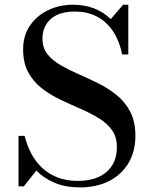

<svg xmlns="http://www.w3.org/2000/svg" viewBox="-20 -780 630 814"><path d="M319 14.5Q258 14.5 212 -4.8Q166 -24 134 -57L81 10H58.5V-204H84.5Q94 -164.5 112.2 -129.8Q130.5 -95 158.2 -68.8Q186 -42.5 223.8 -27.8Q261.5 -13 310 -13Q361.5 -13 398.5 -30Q435.5 -47 455.5 -79Q475.5 -111 475.5 -157Q475.5 -200 454.2 -229.2Q433 -258.5 397.2 -280Q361.5 -301.5 319.2 -319.8Q277 -338 234.5 -358.2Q192 -378.5 156.5 -406.2Q121 -434 99.5 -473.8Q78 -513.5 78 -571Q78 -628.5 106.5 -670.8Q135 -713 183.2 -736.5Q231.5 -760 289.5 -760Q337 -760 377.8 -744.8Q418.5 -729.5 449.5 -699L502 -760H524V-549H498Q485.5 -609 457.5 -649.8Q429.5 -690.5 389 -710.8Q348.5 -731 298.5 -731Q230.5 -731 195.2 -699.5Q160 -668 160 -616Q160 -577 181.2 -550.2Q202.5 -523.5 237.8 -503.2Q273 -483 315 -464.8Q357 -446.5 399 -425.5Q441 -404.5 476.2 -375.5Q511.5 -346.5 532.8 -305Q554 -263.5 554 -204Q554 -138 524.8 -88.8Q495.5 -39.5 442.5 -12.5Q389.5 14.5 319 14.5Z"/></svg>

Font: Bodoni Moda 9pt Medium
Style: Regular
Weight: 500
Designer: Owen Earl
Foundry: indestructible type
Version: Version 2.005